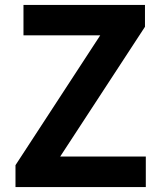

<svg xmlns="http://www.w3.org/2000/svg" viewBox="-20 -761 653 781"><path d="M43 0V-89.1L387.7 -617.3H75.5V-740.8H569.7V-652L224.9 -124.3H573.1V0Z"/></svg>

Font: Noto Sans HK Thin
Style: Regular
Weight: 100
Designer: Ryoko NISHIZUKA 西塚涼子 (kana, bopomofo & ideographs); Paul D. Hunt (Latin, Greek & Cyrillic); Sandoll Communications 산돌커뮤니
Foundry: Adobe
Version: Version 2.004-H2;hotconv 1.0.118;makeotfexe 2.5.65603